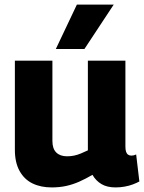

<svg xmlns="http://www.w3.org/2000/svg" viewBox="-20 -809 631 839"><path d="M206 10Q158 10 122 -7.5Q86 -25 65.5 -62Q45 -99 45 -154V-544H209V-193Q209 -159 226 -142.5Q243 -126 273 -126Q289 -126 303.5 -129Q318 -132 332.5 -138Q347 -144 364 -152V-544H528V-169Q528 -154 531 -145.5Q534 -137 540 -133Q546 -129 554 -129Q565 -129 575 -134L589 -16Q576 -9 560 -3Q544 3 524.5 6.5Q505 10 485 10Q448 10 423.5 -4.5Q399 -19 384 -45Q355 -28 327 -15.5Q299 -3 269.5 3.5Q240 10 206 10ZM224 -595 316 -789H477L349 -595Z"/></svg>

Font: Georama ExtraCondensed Thin
Style: Bold
Weight: 700
Version: Version 1.001